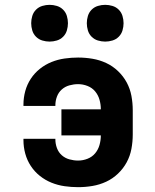

<svg xmlns="http://www.w3.org/2000/svg" viewBox="-20 -766 640 794"><path d="M303 8Q275 8 247 4Q219 0 193 -10.5Q167 -21 145 -38.5Q123 -56 107.5 -79.5Q92 -103 84.5 -130.5Q77 -158 77 -186V-192H209V-189Q209 -171 215.5 -153.5Q222 -136 235.5 -124Q249 -112 267 -107Q285 -102 303 -102Q323 -102 342 -109.5Q361 -117 373.5 -132Q386 -147 391.5 -166.5Q397 -186 397 -206H234V-314H397Q397 -334 391.5 -353.5Q386 -373 373.5 -388Q361 -403 342 -410.5Q323 -418 303 -418Q285 -418 267 -413Q249 -408 235.5 -396Q222 -384 215.5 -366.5Q209 -349 209 -331V-328H77V-334Q77 -362 84.5 -389.5Q92 -417 107.5 -440.5Q123 -464 145 -481.5Q167 -499 193 -509.5Q219 -520 247 -524Q275 -528 303 -528Q333 -528 362.5 -523Q392 -518 419 -505.5Q446 -493 468 -472Q490 -451 504 -425Q518 -399 523.5 -369.5Q529 -340 529 -310V-210Q529 -180 523.5 -150.5Q518 -121 504 -95Q490 -69 468 -48Q446 -27 419 -14.5Q392 -2 362.5 3Q333 8 303 8ZM415 -594Q400 -594 385 -598.5Q370 -603 359 -614Q348 -625 343.5 -640Q339 -655 339 -670Q339 -685 343.5 -700Q348 -715 359 -726Q370 -737 385 -741.5Q400 -746 415 -746Q430 -746 445 -741.5Q460 -737 471 -726Q482 -715 486.5 -700Q491 -685 491 -670Q491 -655 486.5 -640Q482 -625 471 -614Q460 -603 445 -598.5Q430 -594 415 -594ZM185 -594Q170 -594 155 -598.5Q140 -603 129 -614Q118 -625 113.5 -640Q109 -655 109 -670Q109 -685 113.5 -700Q118 -715 129 -726Q140 -737 155 -741.5Q170 -746 185 -746Q200 -746 215 -741.5Q230 -737 241 -726Q252 -715 256.5 -700Q261 -685 261 -670Q261 -655 256.5 -640Q252 -625 241 -614Q230 -603 215 -598.5Q200 -594 185 -594Z"/></svg>

Font: Iosevka Extrabold Extended
Style: Regular
Weight: 800
Width: 7
Monospace: yes
Designer: Belleve Invis
Foundry: Belleve Invis
Version: Version 32.5.0; ttfautohint (v1.8.4)